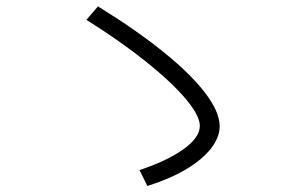

<svg xmlns="http://www.w3.org/2000/svg" viewBox="-20 -666 978 615"><path d="M620.1 -262.7Q620.1 -295.4 575.2 -348.9Q530.3 -402.3 448 -468.3Q365.7 -534.2 256.8 -602.5L293.9 -645.5Q417.5 -569.3 504.9 -498.5Q592.3 -427.7 637.9 -367.4Q683.6 -307.1 683.6 -261.7Q683.6 -225.6 655.3 -189.7Q627 -153.8 574.7 -123Q522.5 -92.3 452.1 -70.3L426.8 -121.1Q517.1 -151.4 568.6 -188.7Q620.1 -226.1 620.1 -262.7Z"/></svg>

Font: Pretendard JP Light
Style: Regular
Weight: 300
Designer: Base glyphs from Inter by Rasmus Andersson; Hangeul glyphs from Noto Sans CJK(Source Han Sans) by Jang Soo-young and Kan
Foundry: Kil Hyung-jin
Version: Version 1.309